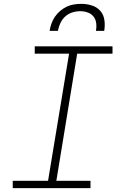

<svg xmlns="http://www.w3.org/2000/svg" viewBox="-20 -975 640 995"><path d="M46 0V-38H229L338 -697H160V-735H563V-697H380L272 -38H449V0ZM237 -815Q240 -834 246.5 -852.5Q253 -871 264.5 -888Q276 -905 292 -918.5Q308 -932 326 -940.5Q344 -949 363.5 -952Q383 -955 402 -955Q430 -955 456.5 -946.5Q483 -938 500 -918.5Q517 -899 521 -871Q525 -843 520 -815H477Q481 -835 478.5 -855Q476 -875 464.5 -889.5Q453 -904 434 -910.5Q415 -917 396 -917Q375 -917 354.5 -910.5Q334 -904 318 -889.5Q302 -875 293 -855.5Q284 -836 280 -815Z"/></svg>

Font: Iosevka Curly XLtExObl
Style: Regular
Weight: 200
Width: 7
Italic angle: -9°
Monospace: yes
Designer: Belleve Invis
Foundry: Belleve Invis
Version: Version 11.0.1; ttfautohint (v1.8.3)